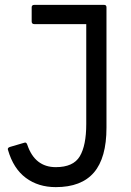

<svg xmlns="http://www.w3.org/2000/svg" viewBox="-20 -754 538 788"><path d="M13 -138 12 -142Q12 -148 21 -151L79 -168L83 -169Q89 -169 92 -160Q123 -68 209 -68Q281 -68 307.5 -112.5Q334 -157 334 -245V-655H121Q110 -655 110 -666V-724Q110 -734 121 -734H407Q417 -734 417 -724V-230Q417 -106 365.5 -46Q314 14 209 14Q137 14 86 -24Q35 -62 13 -138Z"/></svg>

Font: LINE Seed Sans TH
Style: Regular
Weight: 400
Designer: Dalton Maag Ltd | Thai characters by Cadson Demak Co.,Ltd.
Foundry: Dalton Maag Ltd
Version: Version 1.002